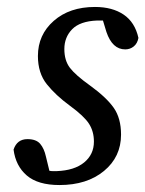

<svg xmlns="http://www.w3.org/2000/svg" viewBox="-20 -519 418 552"><path d="M151 13Q89 13 57 -14.5Q25 -42 19 -89Q29 -119 59 -119Q84 -119 95.5 -105.5Q107 -92 112 -69L122 -28Q127 -27 132 -27Q137 -27 143 -27Q194 -29 222 -52Q250 -75 250 -112Q250 -141 236 -163Q222 -185 181 -215Q140 -245 114.5 -277Q89 -309 89 -358Q89 -419 134.5 -459Q180 -499 253 -499Q303 -499 335.5 -477Q368 -455 378 -410Q375 -394 364.5 -385.5Q354 -377 340 -377Q303 -377 286 -427L276 -460Q272 -460 268 -460Q264 -460 259 -460Q210 -458 187.5 -435Q165 -412 165 -378Q165 -345 181 -324Q197 -303 239 -273Q286 -239 307 -209Q328 -179 328 -132Q328 -68 279 -27.5Q230 13 151 13Z"/></svg>

Font: Source Serif 4 SmText
Style: Italic
Weight: 400
Italic angle: -12°
Designer: Frank Grießhammer
Foundry: Adobe
Version: Version 4.005;hotconv 1.1.0;makeotfexe 2.6.0